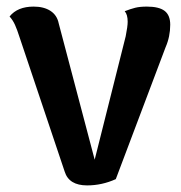

<svg xmlns="http://www.w3.org/2000/svg" viewBox="-20 -548 550 582"><path d="M496 -473Q496 -437 482 -405L331 -5Q289 14 244 14Q189 14 176 -28L39 -436Q32 -458 25.5 -472.5Q19 -487 9 -498Q33 -528 82 -528Q113 -528 133 -515Q153 -502 158 -477L267 -64L361 -438Q367 -468 367 -482Q367 -504 358 -514Q376 -521 390 -524.5Q404 -528 425 -528Q462 -528 479 -515Q496 -502 496 -473Z"/></svg>

Font: Arima Madurai Black
Style: Regular
Weight: 900
Designer: Joana Correia and Natanael Gama
Foundry: NDISCOVER
Version: Version 1.020